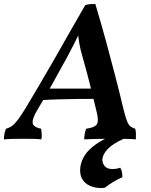

<svg xmlns="http://www.w3.org/2000/svg" viewBox="-50 -702 764 971"><path d="M-30 3Q-30 -12 -27.5 -25Q-25 -38 -20 -51Q-1 -56 12.5 -66.5Q26 -77 42 -98.5Q58 -120 82 -159Q113 -212 147 -269Q181 -326 217 -389Q253 -452 293.5 -523.5Q334 -595 381 -676Q393 -680 406 -681Q419 -682 432 -682Q460 -589 485 -497.5Q510 -406 532.5 -319Q555 -232 574 -152Q584 -111 592 -90.5Q600 -70 610 -62.5Q620 -55 634 -51Q637 -40 637.5 -26Q638 -12 637 3Q619 1 595 0.5Q571 0 548 0Q525 0 510 0Q497 0 480.5 0Q464 0 445.5 0.5Q427 1 409 1.5Q391 2 376 3Q376 -12 378.5 -26Q381 -40 386 -51Q429 -57 439.5 -73Q450 -89 440 -131Q423 -203 405 -274.5Q387 -346 367 -416Q357 -448 351.5 -480.5Q346 -513 342 -552H359Q341 -512 324 -479Q307 -446 289 -412Q253 -346 215.5 -279Q178 -212 139 -146Q120 -114 116 -94.5Q112 -75 123 -65.5Q134 -56 158 -51Q160 -39 161 -25Q162 -11 159 3Q145 1 127.5 0.5Q110 0 92 0Q74 0 57 0Q32 0 11 0.5Q-10 1 -30 3ZM149 -195 173 -254H430L435 -202Q390 -202 341 -201.5Q292 -201 242.5 -199.5Q193 -198 149 -195ZM530 -22 575 0Q522 24 496.5 50Q471 76 468 101Q466 121 478.5 137Q491 153 519 153Q527 153 537.5 151.5Q548 150 558 146Q564 155 566.5 168Q569 181 569 194Q546 204 523.5 217.5Q501 231 481 247Q476 248 471.5 248.5Q467 249 461 249Q431 249 404.5 237.5Q378 226 364.5 201Q351 176 357 138Q362 110 379 83Q396 56 432.5 29.5Q469 3 530 -22Z"/></svg>

Font: Vollkorn SemiBold
Style: Italic
Weight: 600
Italic angle: -11°
Designer: Friedrich Althausen
Foundry: Friedrich Althausen
Version: Version 5.000